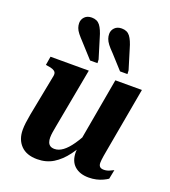

<svg xmlns="http://www.w3.org/2000/svg" viewBox="-143 -883 885 999"><g transform="rotate(20 300.0 -384.0)"><path d="M212 -185Q208 -164 205.5 -148Q203 -132 203 -118Q203 -104 207 -93Q211 -82 220 -76Q229 -70 244 -70Q267 -70 290 -87Q313 -104 336.5 -138Q360 -172 384 -221L399 -183Q368 -122 336 -79Q304 -36 265.5 -12.5Q227 11 177 11Q118 11 86.5 -21.5Q55 -54 55 -108Q55 -126 57.5 -146Q60 -166 65 -194L110 -426Q112 -439 107.5 -446Q103 -453 92 -457.5Q81 -462 64 -464L53 -466L61 -514H273ZM502 -151Q499 -135 497 -122.5Q495 -110 494 -100.5Q493 -91 493 -84Q493 -70 500 -63Q507 -56 522 -56Q538 -56 552.5 -62.5Q567 -69 575 -73L565 -22Q555 -15 539 -7.5Q523 0 503.5 4.5Q484 9 461 9Q412 9 383 -17Q354 -43 354 -94Q354 -101 355 -108Q356 -115 357 -123Q358 -131 360 -140L353 -136L420 -514H567ZM434 -694 467 -586 468 -566H427L358 -642Q338 -662 327 -676.5Q316 -691 311.5 -704Q307 -717 307 -730Q307 -750 321 -764.5Q335 -779 360 -779Q390 -779 406 -758Q422 -737 434 -694ZM268 -694 301 -586 302 -566H261L192 -642Q173 -662 161.5 -676.5Q150 -691 145.5 -704Q141 -717 141 -730Q141 -750 155 -764.5Q169 -779 194 -779Q224 -779 240 -758Q256 -737 268 -694Z"/></g></svg>

Font: Roboto Serif 72pt SemiCondensed SemiBold
Style: Italic
Weight: 600
Width: 4
Italic angle: -10°
Designer: Greg Gazdowicz
Foundry: Commercial Type
Version: Version 1.008